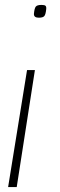

<svg xmlns="http://www.w3.org/2000/svg" viewBox="-20 -556 244 781"><path d="M122 -271 48 205H13L90 -271ZM168 -519Q166 -498 160.5 -491Q155 -484 138 -484Q117 -484 118 -500Q120 -522 125.5 -529Q131 -536 149 -536Q161 -536 165 -532.5Q169 -529 168 -519Z"/></svg>

Font: Georama ExtraLight
Style: Italic
Weight: 200
Italic angle: -9°
Designer: Jean-Baptiste Levee
Foundry: Production Type
Version: Version 1.000